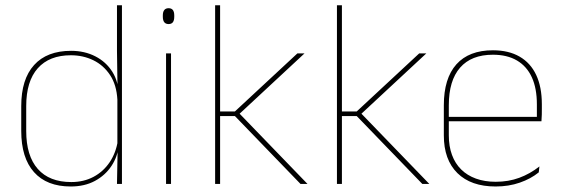

<svg xmlns="http://www.w3.org/2000/svg" viewBox="-20 -684 2086 714"><path d="M243 9.5Q154 9.5 106.5 -43.8Q59 -97 59 -197V-289.5Q59 -389.5 106.8 -442.2Q154.5 -495 244.5 -495Q294.5 -495 334.5 -474.5Q374.5 -454 397.8 -417Q421 -380 421.5 -330H427.5L416.5 -313.5Q413.5 -368.5 389.2 -405Q365 -441.5 327 -460Q289 -478.5 243.5 -478.5Q163.5 -478.5 120.5 -430.2Q77.5 -382 77.5 -289.5V-197Q77.5 -104.5 120.5 -55.8Q163.5 -7 245 -7Q291.5 -7 328 -26.5Q364.5 -46 388 -81Q411.5 -116 418.5 -162.5L427.5 -144H422Q417.5 -101.5 394.5 -66.8Q371.5 -32 333 -11.2Q294.5 9.5 243 9.5ZM415 0 417.5 -130.5 416.5 -138V-346.5L417 -356L415 -494.5V-664.5H433.5V0Z M597.5 0V-485.5H616V0ZM607 -594.5Q596.5 -594.5 591 -601.2Q585.5 -608 585.5 -622V-626.5Q585.5 -640 591 -646.8Q596.5 -653.5 607 -653.5Q617.5 -653.5 622.8 -646.8Q628 -640 628 -626.5V-622Q628 -608 622.8 -601.2Q617.5 -594.5 607 -594.5Z M1097.5 0 853.5 -252.5H792V-269.5H853.5L1086 -485.5H1112.5L865 -255.5V-267.5L1123.5 0ZM780 0V-664.5H798.5V0Z M1550.5 0 1306.5 -252.5H1245V-269.5H1306.5L1539 -485.5H1565.5L1318 -255.5V-267.5L1576.5 0ZM1233 0V-664.5H1251.5V0Z M1823 9.5Q1731.5 9.5 1681 -40.2Q1630.5 -90 1630.5 -180.5V-292.5Q1630.5 -392.5 1677.2 -444.8Q1724 -497 1813 -497Q1871.5 -497 1912.2 -473.5Q1953 -450 1974 -405.2Q1995 -360.5 1995 -296.5V-279.5Q1995 -268.5 1994.8 -257.5Q1994.5 -246.5 1993.5 -233H1976.5Q1976.5 -250.5 1976.5 -266.5Q1976.5 -282.5 1976.5 -296Q1976.5 -355.5 1957.8 -396.5Q1939 -437.5 1902.5 -459Q1866 -480.5 1813 -480.5Q1733 -480.5 1691 -432.5Q1649 -384.5 1649 -292.5V-243.5V-239.5V-181Q1649 -140 1660.8 -108Q1672.5 -76 1695 -53.8Q1717.5 -31.5 1750 -19.8Q1782.5 -8 1823.5 -8Q1871 -8 1911 -22.8Q1951 -37.5 1986 -65L1983.5 -43Q1954 -19 1913 -4.8Q1872 9.5 1823 9.5ZM1639 -233V-249.5H1987V-233Z"/></svg>

Font: Anek Gurmukhi Thin
Style: Regular
Weight: 250
Designer: Sarang Kulkarni (Gurmukhi), Yesha Goshar (Latin)
Foundry: Ek Type
Version: Version 1.003